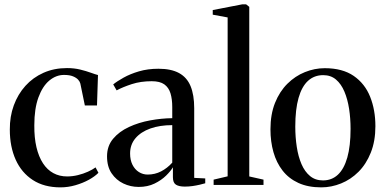

<svg xmlns="http://www.w3.org/2000/svg" viewBox="-20 -838 1746 870"><path d="M254 11Q180 11 128.8 -22.2Q77.5 -55.5 51 -114.5Q24.5 -173.5 24.5 -250.5Q24 -310 42.5 -360.5Q61 -411 95.2 -449Q129.5 -487 177.2 -508.2Q225 -529.5 283.5 -529.5Q316 -529.5 343.5 -522.8Q371 -516 391.5 -508.5Q412 -501 424 -498L419.5 -360H364.5L344 -459.5Q342 -468 334.2 -476.8Q326.5 -485.5 311 -492Q295.5 -498.5 270 -498.5Q234 -498.5 203.2 -472.8Q172.5 -447 154 -396.2Q135.5 -345.5 135.5 -270.5Q135 -214 145.2 -170.8Q155.5 -127.5 174.8 -98Q194 -68.5 221.8 -53.5Q249.5 -38.5 284 -38.5Q308.5 -38.5 333 -44.5Q357.5 -50.5 378.5 -60Q399.5 -69.5 413 -79.5L426 -55Q410 -38.5 382.8 -23.5Q355.5 -8.5 322 1.2Q288.5 11 254 11Z M608.5 9Q571.5 9 539 -6.5Q506.5 -22 485.8 -52.5Q465 -83 465 -129.5Q465 -176.5 492.5 -209.2Q520 -242 564.2 -262.5Q608.5 -283 660.2 -292.5Q712 -302 760.5 -302.5V-353Q760.5 -389 752.5 -415.2Q744.5 -441.5 724.5 -455.8Q704.5 -470 667.5 -470Q617.5 -470 577 -456.8Q536.5 -443.5 508.5 -428.5L493 -455.5Q510 -469.5 540 -486.2Q570 -503 610 -514.8Q650 -526.5 698 -526.5Q755.5 -526.5 791.2 -507Q827 -487.5 843.5 -447.8Q860 -408 860 -347.5V-32L910 -29.5V-7.5Q899.5 -4.5 884.8 -1Q870 2.5 852.8 5Q835.5 7.5 817.5 7.5Q791 7.5 777.2 -1.2Q763.5 -10 763.5 -35V-80Q754 -63.5 732.8 -42.5Q711.5 -21.5 680.2 -6.2Q649 9 608.5 9ZM649 -47Q682 -47 710 -61.5Q738 -76 760.5 -101V-271Q704.5 -271 661.5 -255.8Q618.5 -240.5 594 -211.8Q569.5 -183 569.5 -142.5Q569.5 -113 580.2 -91.5Q591 -70 609.2 -58.5Q627.5 -47 649 -47Z M1011.5 -39V-759L944 -771.5V-792.5L1078.5 -818.5H1095L1109.5 -807V-38.5L1174 -24V0H948V-24Z M1205.5 -252Q1205.5 -320 1226.2 -371.8Q1247 -423.5 1282.2 -458.5Q1317.5 -493.5 1361.5 -511.2Q1405.5 -529 1451.5 -529Q1532 -529 1582.8 -494Q1633.5 -459 1657.2 -399.5Q1681 -340 1681 -266Q1681 -198.5 1660.2 -146.5Q1639.5 -94.5 1604.5 -59.5Q1569.5 -24.5 1525.5 -6.8Q1481.5 11 1435.5 11Q1376 11 1332.2 -9Q1288.5 -29 1260.5 -65Q1232.5 -101 1219 -148.8Q1205.5 -196.5 1205.5 -252ZM1443.5 -20.5Q1483.5 -20.5 1511.2 -46.5Q1539 -72.5 1553.8 -124.5Q1568.5 -176.5 1568.5 -254Q1568.5 -301.5 1561.8 -345.2Q1555 -389 1540.5 -423.2Q1526 -457.5 1502.5 -477.5Q1479 -497.5 1444.5 -497.5Q1404 -497.5 1375.8 -471.8Q1347.5 -446 1332.8 -394.2Q1318 -342.5 1318 -264Q1318 -216 1324.8 -172.2Q1331.5 -128.5 1346.2 -94.2Q1361 -60 1385 -40.2Q1409 -20.5 1443.5 -20.5Z"/></svg>

Font: Merriweather 120pt
Style: Regular
Weight: 400
Version: Version 2.100